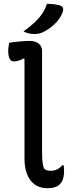

<svg xmlns="http://www.w3.org/2000/svg" viewBox="-20 -974 390 1004"><path d="M28 -750Q38 -752 49 -753.5Q60 -755 71 -756Q82 -757 93 -758Q104 -759 114 -759.5Q124 -760 133 -760Q154 -760 168.5 -754Q183 -748 191.5 -736Q200 -724 200 -705Q200 -653 200 -600.5Q200 -548 200 -495.5Q200 -443 200 -390.5Q200 -338 200 -285.5Q200 -233 200 -180Q200 -149 202 -129Q204 -109 210 -93Q217 -86 225.5 -83.5Q234 -81 246 -81Q264 -81 279 -88.5Q294 -96 306 -110H312Q314 -104 314.5 -96.5Q315 -89 315 -78Q315 -64 312.5 -51Q310 -38 305.5 -28Q301 -18 294 -12Q288 -4 277 1Q266 6 254 8Q242 10 228 10Q197 10 174.5 -1.5Q152 -13 137 -34.5Q122 -56 115 -84Q108 -112 108 -146Q108 -197 108 -249Q108 -301 108 -353.5Q108 -406 108 -458Q108 -510 108 -562Q108 -614 108 -665L104 -669Q98 -665 88.5 -661Q79 -657 69.5 -655Q60 -653 52 -653Q39 -653 31 -666Q23 -679 23 -709Q23 -721 25 -732Q27 -743 28 -750ZM225 -954Q240 -954 252.5 -953Q265 -952 275 -950Q285 -948 295 -945Q307 -940 309.5 -931Q312 -922 308 -911Q302 -895 293 -881Q284 -867 271.5 -854Q259 -841 244.5 -830Q230 -819 213 -810Q200 -802 186.5 -799Q173 -796 157 -796Q148 -796 139 -797.5Q130 -799 121 -802Q112 -805 103 -810Q134 -832 158.5 -854.5Q183 -877 200 -901.5Q217 -926 225 -954Z"/></svg>

Font: Recursive Casual
Style: Regular
Weight: 400
Version: Version 1.047